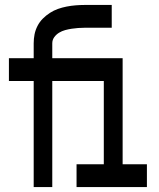

<svg xmlns="http://www.w3.org/2000/svg" viewBox="-20 -755 640 775"><path d="M116 0V-428H16V-520H116V-580Q116 -599 119.5 -616.5Q123 -634 131.5 -650.5Q140 -667 153 -680Q166 -693 181.5 -703Q197 -713 214 -719Q231 -725 249 -728.5Q267 -732 285.5 -733.5Q304 -735 322 -735H431V-643H322Q309 -643 295.5 -642Q282 -641 269 -639Q256 -637 243 -633.5Q230 -630 218.5 -623Q207 -616 199 -605Q191 -594 191 -580V-520H475V-92H573V0H289V-92H399V-428H191V0Z"/></svg>

Font: Iosevka SS04 Semibold Extended
Style: Regular
Weight: 600
Width: 7
Monospace: yes
Designer: Belleve Invis
Foundry: Belleve Invis
Version: Version 19.0.0; ttfautohint (v1.8.4)